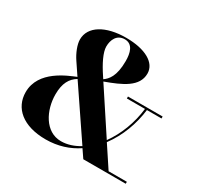

<svg xmlns="http://www.w3.org/2000/svg" viewBox="-162 -951 1185 1152"><g transform="rotate(30 430.5 -375.0)"><path d="M584 -460V-446.5H709.5C698 -344.5 659.5 -246 604.5 -170L411 -464C522 -504.5 616.5 -546 616.5 -637.5C616.5 -712.5 531 -760 399 -760C258 -760 163 -703 163 -613C163 -578 183 -528 209 -490L262.5 -410.5C209.5 -388 39 -326 39 -176.5C39 -67 126 10 284 10C369 10 442 -14.5 502.5 -55L540 0H834V-13.5H707.5L611 -159.5C673.5 -243 711 -346.5 723 -446.5H824V-460ZM394 -490C351 -554 321 -615 321 -655C321 -701 342 -748 396.5 -748C452.5 -748 466 -692.5 466 -637.5C466 -531 431.5 -495.5 403.5 -475.5ZM200.5 -253.5C200.5 -331 225.5 -373.5 269.5 -400L496 -65.5C456 -41 413 -26.5 369 -26.5C259 -26.5 200.5 -145.5 200.5 -253.5Z"/></g></svg>

Font: Bodoni* 16pt
Style: Bold
Weight: 700
Version: Version 2.3